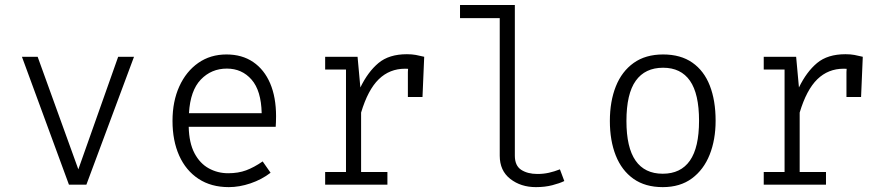

<svg xmlns="http://www.w3.org/2000/svg" viewBox="-20 -758 3640 788"><path d="M530 -525 334.5 0H263L70 -525H134.5L301.5 -63L465 -525Z M754.5 -237.5Q756 -171.5 778.2 -129.2Q800.5 -87 837 -67Q873.5 -47 916.5 -47Q958 -47 990.2 -59Q1022.5 -71 1058 -95.5L1090.5 -49Q1054 -21 1008.2 -5.5Q962.5 10 919 10Q846.5 10 794.8 -24Q743 -58 715.5 -119.2Q688 -180.5 688 -262Q688 -342 716 -403.5Q744 -465 793.8 -499.8Q843.5 -534.5 909.5 -534.5Q973.5 -534.5 1019 -503.5Q1064.5 -472.5 1088.8 -415.8Q1113 -359 1113 -280.5Q1113 -267 1112.5 -256.2Q1112 -245.5 1111.5 -237.5ZM911 -476.5Q847.5 -476.5 804.2 -431.5Q761 -386.5 755.5 -293.5H1054Q1052 -386 1012.5 -431.2Q973 -476.5 911 -476.5Z M1314.5 0V-52H1400V-472.5H1314.5V-525H1447.5L1459 -399Q1490 -463 1533.2 -499.2Q1576.5 -535.5 1650 -535.5Q1670.5 -535.5 1686.8 -532.5Q1703 -529.5 1721 -525L1703.5 -466.5Q1686 -471.5 1672.8 -473.8Q1659.5 -476 1642.5 -476Q1579 -476 1534.5 -432.8Q1490 -389.5 1462 -296V-52H1570V0ZM1654 -360V-462.5L1658 -525H1721L1714 -360Z M2093 -737.5V-119Q2093 -78 2119.2 -61Q2145.5 -44 2185.5 -44Q2210.5 -44 2232.8 -49Q2255 -54 2278 -63L2296 -15Q2276.5 -5.5 2246.5 2.2Q2216.5 10 2179.5 10Q2117.5 10 2074.2 -23.8Q2031 -57.5 2031 -119V-683.5H1868V-737.5Z M2701.5 -534.5Q2773.5 -534.5 2821.5 -501Q2869.5 -467.5 2893.2 -406.5Q2917 -345.5 2917 -262.5Q2917 -184.5 2892.5 -123Q2868 -61.5 2819.8 -25.8Q2771.5 10 2700 10Q2628 10 2579.8 -24.2Q2531.5 -58.5 2507.2 -119.8Q2483 -181 2483 -261.5Q2483 -342 2507.5 -403.5Q2532 -465 2580.8 -499.8Q2629.5 -534.5 2701.5 -534.5ZM2701.5 -480Q2627.5 -480 2589.2 -426.5Q2551 -373 2551 -261.5Q2551 -152.5 2588.5 -98.8Q2626 -45 2700 -45Q2774 -45 2811.5 -98.8Q2849 -152.5 2849 -262.5Q2849 -373 2811.8 -426.5Q2774.5 -480 2701.5 -480Z M3114.5 0V-52H3200V-472.5H3114.5V-525H3247.5L3259 -399Q3290 -463 3333.2 -499.2Q3376.5 -535.5 3450 -535.5Q3470.5 -535.5 3486.8 -532.5Q3503 -529.5 3521 -525L3503.5 -466.5Q3486 -471.5 3472.8 -473.8Q3459.5 -476 3442.5 -476Q3379 -476 3334.5 -432.8Q3290 -389.5 3262 -296V-52H3370V0ZM3454 -360V-462.5L3458 -525H3521L3514 -360Z"/></svg>

Font: Fira Code Light Light
Style: Regular
Weight: 300
Monospace: yes
Version: Version 5.002